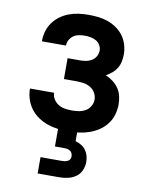

<svg xmlns="http://www.w3.org/2000/svg" viewBox="-84 -589 669 870"><g transform="rotate(10 250.0 -154.0)"><path d="M253 8Q228 8 204 5Q180 2 157 -6Q134 -14 113.5 -28Q93 -42 78.5 -61.5Q64 -81 56.5 -104.5Q49 -128 49 -152V-153H160Q160 -137 169 -123Q178 -109 191.5 -101Q205 -93 221 -90.5Q237 -88 253 -88Q269 -88 285 -90.5Q301 -93 315 -101Q329 -109 337.5 -123.5Q346 -138 346 -154Q346 -170 337.5 -185Q329 -200 314.5 -208.5Q300 -217 283.5 -219.5Q267 -222 250 -222H193V-318H250Q264 -318 278 -320.5Q292 -323 304 -330.5Q316 -338 323 -350.5Q330 -363 330 -377Q330 -377 330 -377Q330 -377 330 -377Q330 -390 323 -402Q316 -414 304.5 -420.5Q293 -427 279.5 -429.5Q266 -432 253 -432Q239 -432 225.5 -429.5Q212 -427 201 -419.5Q190 -412 183 -400Q176 -388 176 -374Q176 -374 176 -373.5Q176 -373 176 -373H65Q65 -374 65 -374.5Q65 -375 65 -376Q65 -398 71.5 -420Q78 -442 91.5 -460.5Q105 -479 123.5 -492.5Q142 -506 163.5 -514Q185 -522 207.5 -525Q230 -528 253 -528Q275 -528 298 -525.5Q321 -523 342 -515.5Q363 -508 382 -495Q401 -482 414.5 -463.5Q428 -445 434.5 -423Q441 -401 441 -379Q441 -362 437.5 -345.5Q434 -329 425.5 -315Q417 -301 404.5 -290.5Q392 -280 377 -272Q395 -264 410.5 -252.5Q426 -241 437 -225Q448 -209 452.5 -190Q457 -171 457 -152Q457 -127 450 -103.5Q443 -80 428 -60.5Q413 -41 392.5 -27.5Q372 -14 349 -6Q326 2 301.5 5Q277 8 253 8ZM150 220V145H250Q257 145 263.5 143.5Q270 142 276 139Q282 136 285 130Q288 124 288 118Q288 110 285 103.5Q282 97 276.5 93Q271 89 264 87.5Q257 86 250 86H206V0H294V46Q308 50 320.5 57.5Q333 65 341.5 76.5Q350 88 354 102Q358 116 358 131Q358 150 350 169Q342 188 325.5 199.5Q309 211 289.5 215.5Q270 220 250 220Z"/></g></svg>

Font: Iosevka SS04
Style: Bold
Weight: 700
Monospace: yes
Designer: Belleve Invis
Foundry: Belleve Invis
Version: Version 19.0.0; ttfautohint (v1.8.4)